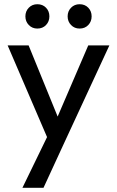

<svg xmlns="http://www.w3.org/2000/svg" viewBox="-20 -690 554 909"><path d="M222 3.8 16.2 -475H115.5L268.5 -100H236.5L397.8 -475H497.8L276 3.8ZM86.2 199 225.5 -87.8 276 3.8 186 199ZM156.8 -554.8Q132.5 -554.8 116.4 -571.5Q100.2 -588.2 100.2 -612.5Q100.2 -637 116.4 -653.5Q132.5 -670 156.8 -670Q182 -670 197.9 -653.5Q213.8 -637 213.8 -612.5Q213.8 -588.2 197.9 -571.5Q182 -554.8 156.8 -554.8ZM356.8 -554.8Q332.5 -554.8 316.4 -571.5Q300.2 -588.2 300.2 -612.5Q300.2 -637 316.4 -653.5Q332.5 -670 356.8 -670Q382 -670 397.9 -653.5Q413.8 -637 413.8 -612.5Q413.8 -588.2 397.9 -571.5Q382 -554.8 356.8 -554.8Z"/></svg>

Font: Outfit Thin
Style: Regular
Weight: 100
Designer: Rodrigo Fuenzalida
Foundry: fragTYPE
Version: Version 1.100;gftools[0.9.27]